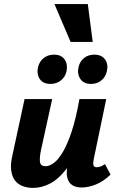

<svg xmlns="http://www.w3.org/2000/svg" viewBox="-20 -908 580 938"><path d="M142 10Q116 10 93 2Q70 -6 55 -24Q40 -42 35 -73Q30 -104 41 -151L100 -424H235L181 -178Q173 -142 175 -119Q177 -96 203 -96Q221 -96 242.5 -111.5Q264 -127 286.5 -164.5Q309 -202 330 -265Q351 -328 368 -424H431Q407 -299 374.5 -215Q342 -131 304 -82Q266 -33 225 -11.5Q184 10 142 10ZM378 8Q352 8 334 -3Q316 -14 309 -38.5Q302 -63 311 -103L377 -424H499L438 -131Q434 -111 436.5 -101Q439 -91 453 -91Q461 -91 470 -94Q479 -97 493 -106L520 -55Q486 -22 449 -7Q412 8 378 8ZM227 -498Q190 -498 174 -522.5Q158 -547 166 -581Q173 -608 193.5 -624.5Q214 -641 244 -641Q280 -641 296 -617Q312 -593 305 -560Q299 -532 277.5 -515Q256 -498 227 -498ZM425 -498Q388 -498 372 -523Q356 -548 364 -581Q370 -608 390.5 -624.5Q411 -641 441 -641Q477 -641 493.5 -617Q510 -593 502 -560Q496 -532 475 -515Q454 -498 425 -498ZM325 -703 246 -888H409L433 -703Z"/></svg>

Font: Ysabeau ExtraBold
Style: Italic
Weight: 800
Italic angle: -12°
Designer: Christian Thalmann (Catharsis Fonts)
Version: Version 2.002